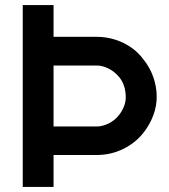

<svg xmlns="http://www.w3.org/2000/svg" viewBox="-20 -740 670 760"><path d="M192 0H70V-720H192V-594.3H363.3Q400.8 -594.3 437 -582.7Q470.2 -572.2 499.3 -552Q528.4 -531.8 548.8 -503.5Q573 -473.5 586.4 -436Q599.8 -398.5 600.2 -360Q601 -322 587.4 -285.1Q573.8 -248.2 550.7 -218.3Q519.6 -176.6 470 -151.5Q420.3 -126.5 363.3 -126.5H192ZM192 -480.7V-239.3H362.5Q385.8 -239.3 410.7 -251.7Q435.6 -264.1 452.5 -286.3Q464.5 -302.3 471.6 -321.1Q478.7 -339.9 477.7 -360Q477.2 -382.2 469.7 -403.2Q462.2 -424.2 447.2 -440Q431.8 -457.5 408.6 -469.1Q385.4 -480.7 362.5 -480.7Z"/></svg>

Font: Manrope Variable Light
Style: Regular
Weight: 200
Designer: Mikhail Sharanda
Foundry: Mikhail Sharanda
Version: Version 4.505